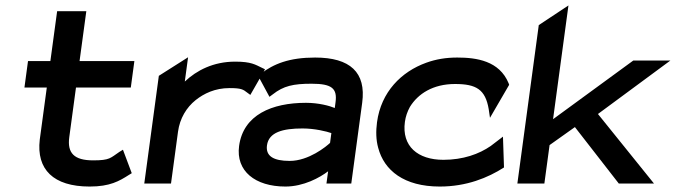

<svg xmlns="http://www.w3.org/2000/svg" viewBox="-20 -673 2478 704"><path d="M463.1 -38 430.8 -124 417.7 -116C384.7 -94 383.5 -85 321.5 -85C251.5 -85 226.2 -112 234 -170L258.6 -352H459.6L472.7 -449H271.7L296.5 -632H189.5L164.7 -449H82.7L69.6 -352H151.6L125.8 -161C113 -52 175.5 11 308.5 11C383.5 11 417.2 -9 453.3 -32Z M941.3 -424C916 -436 901.4 -447 842.4 -447C762.4 -447 701.1 -415 657.6 -374L669.6 -463L562.4 -395L509 0H607L632.7 -190C639.3 -239 663.7 -279 697.4 -306C727.6 -330 768.3 -350 821.3 -350C865.3 -350 871.6 -345 887 -333L897.9 -325L951.7 -419Z M926.4 -395 968 -318 980.2 -327C1019.4 -358 1055.5 -366 1122.5 -366C1196.5 -366 1217.2 -349 1210.3 -298L1207.5 -277C1188.5 -285 1148 -296 1102 -296C977 -296 872.1 -252 856.7 -138C844.2 -46 915.5 11 1026.5 11C1093.5 11 1153 -22 1183.1 -45L1177 0H1268L1308 -296C1323.2 -408 1263.5 -462 1135.5 -462C1040.5 -462 983.4 -439 935.4 -402ZM958.9 -140C965.4 -188 1016.3 -202 1089.3 -202C1134.3 -202 1177.8 -191 1195 -185L1190.2 -149C1176.4 -136 1112.2 -83 1042.2 -83C982.2 -83 953.7 -101 958.9 -140Z M1828 -59 1824.2 -172 1779.7 -138C1736.6 -108 1677.8 -87 1605.8 -87C1511.8 -87 1452.5 -137 1464.6 -226C1467.3 -246 1473.7 -264 1483 -281C1512.5 -329 1567.4 -365 1648.4 -365C1726.4 -365 1759.6 -345 1771.9 -273L1776.6 -241L1846.9 -362L1844.8 -368C1810.9 -450 1727.5 -462 1656.5 -462C1615.5 -462 1578.7 -456 1542.9 -443C1451.4 -410 1377.4 -336 1362.4 -225C1358 -192 1358.6 -160 1366.7 -131C1388.5 -48 1461.5 11 1592.5 11C1690.5 11 1768.8 -21 1828 -59Z M2172.5 -255 2438 -451H2302L2007.9 -236L2064.3 -653L1955.5 -581L1877 0H1976L1995.1 -141L2088 -207L2249 0H2378Z"/></svg>

Font: Charger
Style: ExBdIt
Weight: 400
Designer: Jasper
Foundry: Cannot Into Space Fonts
Version: Version 0.99